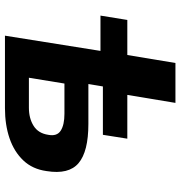

<svg xmlns="http://www.w3.org/2000/svg" viewBox="4 -750 745 794"><g transform="rotate(90 377.0 -352.5)"><path d="M127 0 190 -395H44L62 -506H207L240 -705H405L372 -506H553L537 -405H337L327 -345H492Q606 -345 654 -304.5Q702 -264 687 -172Q679 -114 643 -76Q607 -38 551.5 -19Q496 0 427 0ZM301 -99H425Q469 -99 500 -118.5Q531 -138 537 -179Q544 -215 520 -230.5Q496 -246 450 -246H325Z"/></g></svg>

Font: Nunito Sans 6pt ExtraBold
Style: Italic
Weight: 800
Italic angle: -9°
Version: Version 3.101;gftools[0.9.27]